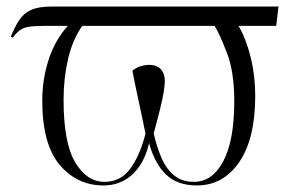

<svg xmlns="http://www.w3.org/2000/svg" viewBox="-20 -556 905 586"><path d="M296 10Q215 10 162 -53Q109 -116 109 -249Q109 -314 128.5 -374Q148 -434 187 -477H118Q87 -477 69.5 -474.5Q52 -472 41 -464Q30 -456 19 -441L13 -444Q25 -474 38.5 -494.5Q52 -515 74.5 -525.5Q97 -536 137 -536H830L823 -477H708Q731 -438 745 -381.5Q759 -325 759 -264Q759 -132 710 -61Q661 10 581 10Q521 10 486.5 -23.5Q452 -57 435 -119Q421 -58 384.5 -24Q348 10 296 10ZM572 -1Q628 -1 661.5 -64Q695 -127 695 -247Q695 -336 673 -393.5Q651 -451 635 -477H231Q201 -434 187.5 -375Q174 -316 174 -252Q174 -120 209.5 -60.5Q245 -1 299 -1Q348 -1 377.5 -41Q407 -81 424 -148Q413 -203 403 -248.5Q393 -294 384 -340Q396 -350 409.5 -354Q423 -358 434 -358Q462 -358 474 -341Q486 -324 482 -295Q481 -278 475 -251Q469 -224 462 -197Q455 -170 449 -149Q458 -109 472.5 -75Q487 -41 511 -21Q535 -1 572 -1Z"/></svg>

Font: Noto Serif Display Light
Style: Regular
Weight: 300
Designer: Monotype Design Team
Foundry: Monotype Imaging Inc.
Version: Version 2.009